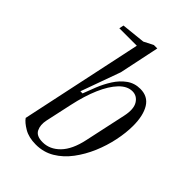

<svg xmlns="http://www.w3.org/2000/svg" viewBox="-224 -844 948 948"><g transform="rotate(45 250.0 -370.0)"><path d="M209 10Q160 10 127 -9.5Q94 -29 81 -48L217 -688H95L100 -712L225 -725L274 -750H298L254 -540L179 -332H194Q205 -362 220 -399.5Q235 -437 257 -471.5Q279 -506 309.5 -528Q340 -550 380 -550Q433 -550 458.5 -508.5Q484 -467 484 -395Q484 -347 472.5 -291.5Q461 -236 438.5 -183Q416 -130 383 -86Q350 -42 306.5 -16Q263 10 209 10ZM225 -22Q275 -22 314 -62Q353 -102 370 -182L417 -400Q429 -456 411 -485Q393 -514 361 -514Q325 -514 293 -480.5Q261 -447 235.5 -388Q210 -329 193 -250L163 -112Q155 -75 168 -48.5Q181 -22 225 -22Z"/></g></svg>

Font: Xanh Mono
Style: Italic
Weight: 400
Italic angle: -12°
Monospace: yes
Designer: Lam Bao, Duy Dao
Foundry: Yellow Type Foundry
Version: Version 3.101; ttfautohint (v1.8.3)